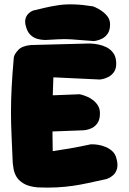

<svg xmlns="http://www.w3.org/2000/svg" viewBox="-20 -855 585 874"><path d="M151 -2Q109 -6 86 -20.5Q63 -35 53.5 -53Q44 -71 41.5 -87.5Q39 -104 38 -113Q35 -184 32.5 -239.5Q30 -295 30 -346.5Q30 -398 33 -457Q36 -516 43 -595Q46 -609 63 -627.5Q80 -646 120 -650L385 -657Q385 -657 397 -656.5Q409 -656 427.5 -652.5Q446 -649 464.5 -640Q483 -631 495.5 -614Q508 -597 509 -570Q510 -543 499 -527.5Q488 -512 473 -504.5Q458 -497 446.5 -495Q435 -493 435 -493L223 -503Q221 -452 220 -417Q219 -382 218.5 -355Q218 -328 218.5 -302.5Q219 -277 219 -245Q219 -213 220 -167Q250 -172 267.5 -174.5Q285 -177 296 -179Q307 -181 318.5 -183Q330 -185 347 -188.5Q364 -192 393 -198Q393 -198 403 -198Q413 -198 428.5 -195.5Q444 -193 461 -186Q478 -179 491.5 -166.5Q505 -154 510 -134Q518 -105 512.5 -86.5Q507 -68 495.5 -58Q484 -48 474.5 -44Q465 -40 465 -40Q419 -30 382.5 -22Q346 -14 311 -9Q276 -4 238 -2Q200 0 151 -2ZM75 -251 64 -415 343 -426Q343 -426 352.5 -423.5Q362 -421 375.5 -415.5Q389 -410 402.5 -400Q416 -390 425.5 -375Q435 -360 435 -339Q435 -311 424 -295Q413 -279 398 -272Q383 -265 372 -263.5Q361 -262 361 -262ZM481 -744Q481 -717 470 -701.5Q459 -686 444.5 -679Q430 -672 419 -670Q408 -668 408 -668Q366 -671 342 -673Q318 -675 303 -676Q288 -677 274.5 -677Q261 -677 241.5 -676Q222 -675 187 -673Q187 -673 176.5 -673.5Q166 -674 150.5 -678Q135 -682 121 -694Q107 -706 100 -728Q92 -752 95.5 -767Q99 -782 107.5 -791Q116 -800 123.5 -803.5Q131 -807 131 -807Q160 -814 188 -820.5Q216 -827 246.5 -831.5Q277 -836 315.5 -835Q354 -834 404 -826Q404 -826 415.5 -821Q427 -816 442.5 -805.5Q458 -795 469.5 -780Q481 -765 481 -744Z"/></svg>

Font: Sour Gummy Black
Style: Regular
Weight: 900
Designer: Stefie Justprince
Foundry: Eifetstype
Version: Version 1.000